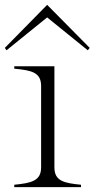

<svg xmlns="http://www.w3.org/2000/svg" viewBox="-36 -774 391 794"><path d="M23 -10V0H299V-10C229 -17 189 -25 189 -82V-500H23V-490C95 -483 134 -475 134 -418V-82C134 -26 94 -17 23 -10ZM335 -576 159 -754 -16 -576 -9 -566 159 -702 327 -566Z"/></svg>

Font: Sprat Light
Style: Regular
Weight: 300
Designer: Ethan Nakache
Foundry: Collletttivo
Version: Version 2.000;Glyphs 3.2 (3217)